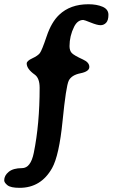

<svg xmlns="http://www.w3.org/2000/svg" viewBox="-42 -736 536 913"><path d="M378.4 -715.8Q418 -715.8 445.8 -703.9Q473.6 -691.9 473.6 -665.5Q473.6 -639.2 462.6 -627.7Q451.7 -616.2 436 -616.2Q420.4 -616.2 389.6 -628.7Q358.9 -641.1 354 -641.1Q326.7 -641.1 310.5 -608.9Q288.6 -564.9 288.6 -516.6Q288.6 -495.6 299.1 -484.1Q309.6 -472.7 352.5 -453.1Q382.8 -439.5 382.8 -417.7Q382.8 -396 340.3 -387.5Q297.9 -378.9 284.9 -352.5Q272 -326.2 255.6 -161.4Q239.3 3.4 205.6 63.5Q152.8 157.2 51.3 157.2Q8.8 157.2 -6.6 144.8Q-22 132.3 -22 121.6Q-22 98.6 -0.5 81.1Q21 63.5 62.5 63.5Q104 63.5 118.7 -9.3Q146.5 -146 146.5 -318.4Q146.5 -364.3 123.5 -380.9Q85 -408.2 85 -434.1Q85 -446.3 111.3 -458.5Q137.7 -470.7 147.5 -483.4Q157.2 -496.1 179.9 -563.5Q202.6 -630.9 239.3 -665.5Q292 -715.8 378.4 -715.8Z"/></svg>

Font: Averia Serif Libre
Style: Bold
Weight: 700
Version: Version 1.002